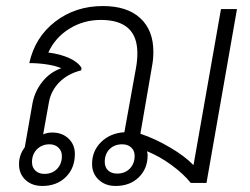

<svg xmlns="http://www.w3.org/2000/svg" viewBox="-20 -606 829 636"><path d="M765 -576 664 0H612Q588 -30 548.5 -59Q509 -88 467 -105Q469 -97 469 -92Q469 -47 439.5 -18.5Q410 10 363 10Q329 10 307 -10.5Q285 -31 285 -63Q285 -106 315 -135.5Q345 -165 392 -168L431 -384Q435 -407 435 -430Q435 -540 314 -540Q257 -540 210 -511Q163 -482 140 -432Q180 -427 209.5 -413.5Q239 -400 250 -381L249 -373Q205 -362 177 -334Q149 -306 142 -267L123 -161Q137 -167 153 -167Q186 -167 207 -147Q228 -127 228 -96Q228 -49 198 -19.5Q168 10 120 10Q86 10 64.5 -10Q43 -30 43 -62Q43 -93 62 -118L88 -266Q96 -305 121 -336Q146 -367 183 -380Q165 -388 136 -392.5Q107 -397 77 -397Q96 -483 163 -534.5Q230 -586 321 -586Q401 -586 444.5 -546Q488 -506 488 -435Q488 -410 484 -389L445 -163Q493 -147 542.5 -118Q592 -89 621 -59L712 -576ZM144 -128Q119 -128 102.5 -111.5Q86 -95 86 -69Q86 -51 97.5 -40.5Q109 -30 127 -30Q153 -30 169 -46.5Q185 -63 185 -89Q185 -106 173.5 -117Q162 -128 144 -128ZM426 -90Q426 -107 414.5 -117.5Q403 -128 385 -128Q359 -128 343 -112Q327 -96 327 -70Q327 -52 338 -41.5Q349 -31 368 -31Q394 -31 410 -47.5Q426 -64 426 -90Z"/></svg>

Font: Sarabun ExtraLight
Style: Italic
Weight: 275
Italic angle: -10°
Designer: Suppakit Chalermlarp | Katatrad Co.,Ltd.
Foundry: Cadson Demak Co.,Ltd.
Version: Version 1.000; ttfautohint (v1.6)